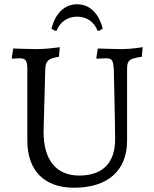

<svg xmlns="http://www.w3.org/2000/svg" viewBox="-20 -867 721 899"><path d="M341 -789C383 -789 420 -767 437 -723H445L461 -733C447 -790 410 -847 341 -847C272 -847 235 -790 221 -733L237 -723H245C262 -767 299 -789 341 -789ZM327 12C484 12 575 -68 575 -208V-544C575 -585 586 -593 644 -601L648 -646C648 -646 594 -637 551 -637C513 -637 438 -640 438 -640L431 -596L433 -592C433 -592 464 -594 476 -594C505 -594 510 -586 513 -540C513 -540 519 -284 519 -214C519 -104 460 -45 351 -45C243 -45 184 -118 184 -250L192 -544C194 -582 206 -594 256 -601L260 -646C260 -646 198 -637 155 -637C117 -637 42 -640 42 -640L35 -596L37 -592C37 -592 59 -594 71 -594C101 -594 108 -583 108 -540V-209C108 -68 187 12 327 12Z"/></svg>

Font: Alegreya SC
Style: Regular
Weight: 400
Designer: Juan Pablo del Peral
Foundry: Huerta Tipografica
Version: Version 2.007;PS 002.007;hotconv 1.0.88;makeotf.lib2.5.64775